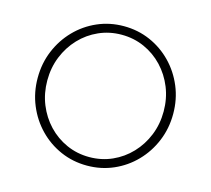

<svg xmlns="http://www.w3.org/2000/svg" viewBox="-118 -981 1252 1139"><g transform="rotate(15 508.0 -412.0)"><path d="M507.5 16Q421 16 345.5 -17Q270 -50 213 -108.8Q156 -167.5 123.8 -245.2Q91.5 -323 91.5 -412Q91.5 -501.5 123.8 -579Q156 -656.5 213 -715.2Q270 -774 345.5 -807Q421 -840 507.5 -840Q594 -840 669.5 -807Q745 -774 802 -715.2Q859 -656.5 891.2 -579Q923.5 -501.5 923.5 -412Q923.5 -323 891.2 -245.2Q859 -167.5 802 -108.8Q745 -50 669.5 -17Q594 16 507.5 16ZM507.5 -36.5Q582.5 -36.5 647.5 -65.5Q712.5 -94.5 761.2 -146Q810 -197.5 837.5 -265.5Q865 -333.5 865 -412Q865 -490.5 837.5 -558.5Q810 -626.5 761.2 -678Q712.5 -729.5 647.5 -758.5Q582.5 -787.5 507.5 -787.5Q433 -787.5 368 -758.5Q303 -729.5 254.2 -678Q205.5 -626.5 178 -558.5Q150.5 -490.5 150.5 -412Q150.5 -333.5 178 -265.5Q205.5 -197.5 254.2 -146Q303 -94.5 368 -65.5Q433 -36.5 507.5 -36.5Z"/></g></svg>

Font: Spartan Thin Light
Style: Regular
Weight: 300
Version: Version 1.004